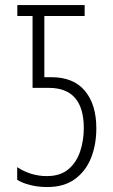

<svg xmlns="http://www.w3.org/2000/svg" viewBox="-20 -734 448 763"><path d="M168 9.3Q131.8 9.3 100.6 1.5Q69.3 -6.3 48.3 -19.5V-69.8Q102.5 -34.2 166 -34.2Q219.7 -34.2 252 -61.5Q284.2 -88.9 298.6 -132.6Q313 -176.3 313 -224.6Q313 -384.8 173.8 -384.8H109.4V-670.4H48.8V-713.9H316.4V-670.4H156.2V-427.2H184.6Q272 -427.2 317.4 -373Q362.8 -318.8 362.8 -224.1Q362.8 -159.2 341.8 -106.4Q320.8 -53.7 277.6 -22.2Q234.4 9.3 168 9.3Z"/></svg>

Font: Open Sans Condensed Light
Style: Regular
Weight: 300
Width: 3
Designer: Monotype Design Team
Foundry: Monotype Imaging Inc.
Version: Version 3.003; ttfautohint (v1.8.4)